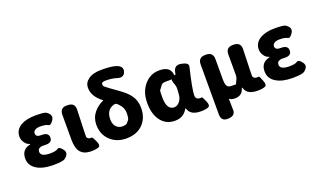

<svg xmlns="http://www.w3.org/2000/svg" viewBox="-95 -1394 3613 2171"><g transform="rotate(-20 1711.5 -308.0)"><path d="M119 -30Q40 -78 40 -163Q40 -269 139 -293Q149 -296 149 -298.5Q149 -301 137 -305Q108 -314 84 -350Q63 -382 63 -419Q63 -500 138 -544Q205 -583 312.5 -583Q420 -583 442 -569Q512 -523 476 -468Q441 -413 415 -430Q389 -447 321 -447Q283 -447 260 -432.5Q237 -418 237 -394Q237 -349 304 -351Q389 -353 389 -290Q389 -227 304 -231Q293 -232 272 -232Q251 -232 232.5 -220.5Q214 -209 214 -181Q214 -122 327 -122Q395 -122 420 -141Q445 -160 484 -107Q523 -54 455 -5Q428 14 310.5 14Q193 14 119 -30Z M773 14Q680 14 639 -41Q604 -88 604 -185V-485Q604 -569 688 -568L699 -567Q784 -566 781 -482L772 -220Q771 -179 771 -165Q771 -151 782.5 -140.5Q794 -130 807 -130Q820 -130 829 -130Q839 -129 865 -71Q892 -13 861.5 0.5Q831 14 773 14Z M1194 14Q1081 14 1005 -56Q926 -129 926 -248Q926 -330 977 -393Q1020 -446 1091 -479Q1096 -481 1092 -484Q980 -568 980 -672Q980 -733 1032 -771Q1088 -813 1192 -813Q1312 -813 1367 -794Q1447 -767 1425 -702Q1403 -638 1323 -665Q1272 -682 1192 -682Q1145 -682 1145 -655Q1145 -636 1159.5 -623Q1174 -610 1206 -587L1304 -517Q1389 -456 1424 -404Q1468 -341 1468 -256Q1468 -134 1394.5 -60Q1321 14 1194 14ZM1295 -257Q1295 -301 1272 -337Q1252 -368 1228 -388Q1212 -400 1193 -395Q1095 -369 1095 -250Q1095 -193 1126 -160Q1154 -130 1198.5 -130Q1243 -130 1255.5 -144.5Q1268 -159 1281.5 -175.5Q1295 -192 1295 -257Z M1780 14Q1675 14 1613 -65.5Q1551 -145 1551 -282Q1551 -419 1628 -504Q1699 -583 1802 -583Q1905 -583 1933 -525Q1974 -438 1878 -438H1830Q1790 -438 1777 -420Q1764 -402 1738 -368Q1733 -361 1733 -285Q1733 -132 1823 -132Q1859 -132 1888 -166Q1917 -200 1920 -248L1925 -313Q1927 -345 1916 -375L1911 -386Q1878 -474 1957 -474Q1962 -474 1964 -483L1967 -501Q1982 -584 2065 -567H2068Q2151 -550 2141 -508Q2080 -253 2080 -182Q2080 -130 2135 -130Q2154 -130 2156.5 -131Q2159 -132 2185 -74Q2212 -16 2183.5 -1Q2155 14 2092 14Q2029 14 1992.5 -7Q1956 -28 1944 -66Q1940 -78 1937.5 -78Q1935 -78 1926 -63Q1879 14 1780 14Z M2353 197Q2268 202 2268 116V-485Q2268 -569 2352 -569H2362Q2446 -569 2446 -485V-239Q2446 -183 2461 -160.5Q2476 -138 2511 -138H2550Q2645 -138 2605 -51Q2578 8 2502 8Q2457 8 2438 -11Q2435 -15 2435 -10Q2436 102 2437 106Q2447 191 2361 196ZM2616 -79Q2535 -79 2579 -165L2587 -181Q2601 -208 2601 -239V-485Q2601 -569 2685 -568H2697Q2781 -566 2778 -482L2770 -220Q2769 -179 2769 -165.5Q2769 -152 2782 -141Q2795 -130 2821 -130Q2840 -130 2842.5 -131Q2845 -132 2869 -72Q2894 -12 2863 1Q2832 14 2775 14Q2651 14 2625 -67Q2621 -79 2616 -79Z M2999 -30Q2920 -78 2920 -163Q2920 -269 3019 -293Q3029 -296 3029 -298.5Q3029 -301 3017 -305Q2988 -314 2964 -350Q2943 -382 2943 -419Q2943 -500 3018 -544Q3085 -583 3192.5 -583Q3300 -583 3322 -569Q3392 -523 3356 -468Q3321 -413 3295 -430Q3269 -447 3201 -447Q3163 -447 3140 -432.5Q3117 -418 3117 -394Q3117 -349 3184 -351Q3269 -353 3269 -290Q3269 -227 3184 -231Q3173 -232 3152 -232Q3131 -232 3112.5 -220.5Q3094 -209 3094 -181Q3094 -122 3207 -122Q3275 -122 3300 -141Q3325 -160 3364 -107Q3403 -54 3335 -5Q3308 14 3190.5 14Q3073 14 2999 -30Z"/></g></svg>

Font: Resource Han Rounded TW Heavy
Style: Regular
Weight: 900
Designer: Cyano Hao (round all glyphs); Ryoko NISHIZUKA 西塚涼子 (kana, bopomofo & ideographs); Paul D. Hunt (Latin, Greek & Cyrillic)
Foundry: Cyano Hao
Version: 0.990